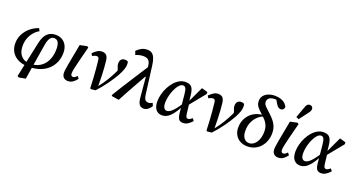

<svg xmlns="http://www.w3.org/2000/svg" viewBox="-54 -1559 4672 2525"><g transform="rotate(20 2282.0 -296.5)"><path d="M236 189 214 177 321 -325Q342 -421 387.5 -463Q433 -505 504 -505Q553 -505 592 -483Q631 -461 654 -418.5Q677 -376 677 -315Q677 -247 653.5 -188.5Q630 -130 584 -85Q538 -40 471 -14.5Q404 11 317 13L327 -43L349 -33Q422 -43 472 -83Q522 -123 548 -186.5Q574 -250 574 -328Q574 -392 555.5 -424.5Q537 -457 497 -457Q476 -457 458.5 -444.5Q441 -432 428.5 -403.5Q416 -375 408 -327L356 -7L328 172ZM290 13Q209 9 153 -21Q97 -51 67.5 -102Q38 -153 38 -219Q38 -288 68.5 -347Q99 -406 150 -448.5Q201 -491 265 -512L284 -476Q242 -453 210 -415Q178 -377 159.5 -328Q141 -279 141 -222Q141 -166 157 -128Q173 -90 201.5 -67Q230 -44 268 -34L295 -41Z M857 13Q818 13 795 -10Q772 -33 772 -78Q772 -89 774 -105.5Q776 -122 779.5 -144Q783 -166 787.5 -194Q792 -222 799 -256L842 -485L941 -506L960 -493L926 -361Q913 -310 903.5 -271.5Q894 -233 887.5 -205Q881 -177 877 -157.5Q873 -138 871.5 -124Q870 -110 870 -100Q870 -81 878 -71Q886 -61 902 -61Q917 -61 929.5 -70.5Q942 -80 958 -95L982 -63Q954 -27 924.5 -7Q895 13 857 13Z M1167 0Q1165 -73 1160.5 -141.5Q1156 -210 1151 -269.5Q1146 -329 1140 -376Q1139 -395 1134.5 -406Q1130 -417 1123 -421.5Q1116 -426 1104 -426Q1091 -426 1076.5 -421Q1062 -416 1044 -406L1025 -438Q1059 -471 1087.5 -488.5Q1116 -506 1151 -506Q1177 -506 1195.5 -496.5Q1214 -487 1224.5 -466Q1235 -445 1239 -412Q1244 -369 1248 -313Q1252 -257 1254 -193.5Q1256 -130 1256 -64L1258 -65Q1283 -95 1304.5 -126.5Q1326 -158 1345.5 -189.5Q1365 -221 1382.5 -253.5Q1400 -286 1416 -319Q1425 -336 1431 -352.5Q1437 -369 1442 -384L1432 -316L1419 -365Q1412 -380 1406.5 -397Q1401 -414 1401 -433Q1401 -471 1419.5 -490Q1438 -509 1469 -509Q1485 -509 1495.5 -505.5Q1506 -502 1512 -498Q1514 -492 1515.5 -483Q1517 -474 1517 -461Q1518 -428 1504 -388.5Q1490 -349 1463 -299Q1445 -266 1420.5 -228.5Q1396 -191 1367.5 -151Q1339 -111 1307 -72Q1275 -33 1242 2L1178 9Z M1470 0 1465 -13Q1547 -149 1631 -279Q1715 -409 1799 -540L1814 -389H1795Q1756 -320 1719 -254.5Q1682 -189 1645.5 -122.5Q1609 -56 1571 16ZM1916 13Q1890 13 1871.5 0.5Q1853 -12 1843 -37.5Q1833 -63 1829 -100L1798 -444L1792 -456L1784 -530Q1780 -573 1766 -596Q1752 -619 1731 -627.5Q1710 -636 1683 -636Q1656 -636 1628 -630Q1600 -624 1574 -612L1555 -664Q1588 -697 1623 -715Q1658 -733 1704 -733Q1741 -733 1766 -715.5Q1791 -698 1807 -659.5Q1823 -621 1831 -557L1881 -170Q1886 -135 1894.5 -116Q1903 -97 1917 -89.5Q1931 -82 1950 -82Q1964 -82 1978 -87Q1992 -92 2004 -100L2022 -60Q2008 -38 1991.5 -21.5Q1975 -5 1956.5 4Q1938 13 1916 13Z M2174 13Q2119 13 2087 -26Q2055 -65 2055 -139Q2055 -189 2068.5 -241Q2082 -293 2106.5 -340.5Q2131 -388 2164 -425.5Q2197 -463 2236.5 -484.5Q2276 -506 2320 -506Q2359 -506 2383.5 -492Q2408 -478 2421.5 -448Q2435 -418 2440 -370L2449 -284L2457 -272L2473 -131Q2477 -93 2485 -77Q2493 -61 2512 -61Q2527 -61 2540.5 -69.5Q2554 -78 2570 -91L2594 -59Q2564 -25 2533 -6Q2502 13 2466 13Q2442 13 2424.5 3Q2407 -7 2397 -31.5Q2387 -56 2383 -99L2359 -348Q2353 -406 2341 -429Q2329 -452 2303 -452Q2280 -452 2258.5 -432.5Q2237 -413 2219 -381Q2201 -349 2187 -310.5Q2173 -272 2165.5 -232.5Q2158 -193 2158 -160Q2158 -109 2173.5 -86.5Q2189 -64 2213 -64Q2237 -64 2263 -82Q2289 -100 2321.5 -140Q2354 -180 2395 -244L2406 -177H2384Q2348 -110 2314 -68Q2280 -26 2245.5 -6.5Q2211 13 2174 13ZM2445 -222 2438 -269 2548 -503 2632 -479V-451Z M2794 0Q2792 -73 2787.5 -141.5Q2783 -210 2778 -269.5Q2773 -329 2767 -376Q2766 -395 2761.5 -406Q2757 -417 2750 -421.5Q2743 -426 2731 -426Q2718 -426 2703.5 -421Q2689 -416 2671 -406L2652 -438Q2686 -471 2714.5 -488.5Q2743 -506 2778 -506Q2804 -506 2822.5 -496.5Q2841 -487 2851.5 -466Q2862 -445 2866 -412Q2871 -369 2875 -313Q2879 -257 2881 -193.5Q2883 -130 2883 -64L2885 -65Q2910 -95 2931.5 -126.5Q2953 -158 2972.5 -189.5Q2992 -221 3009.5 -253.5Q3027 -286 3043 -319Q3052 -336 3058 -352.5Q3064 -369 3069 -384L3059 -316L3046 -365Q3039 -380 3033.5 -397Q3028 -414 3028 -433Q3028 -471 3046.5 -490Q3065 -509 3096 -509Q3112 -509 3122.5 -505.5Q3133 -502 3139 -498Q3141 -492 3142.5 -483Q3144 -474 3144 -461Q3145 -428 3131 -388.5Q3117 -349 3090 -299Q3072 -266 3047.5 -228.5Q3023 -191 2994.5 -151Q2966 -111 2934 -72Q2902 -33 2869 2L2805 9Z M3368 13Q3309 13 3265 -11.5Q3221 -36 3196.5 -79.5Q3172 -123 3172 -179Q3172 -238 3192 -286Q3212 -334 3246 -368.5Q3280 -403 3324.5 -422.5Q3369 -442 3418 -445L3426 -459L3459 -435Q3412 -426 3370 -391Q3328 -356 3301.5 -301Q3275 -246 3275 -175Q3275 -105 3303 -70Q3331 -35 3374 -35Q3405 -35 3431 -51.5Q3457 -68 3475.5 -96.5Q3494 -125 3504 -163Q3514 -201 3514 -243Q3514 -283 3504.5 -314.5Q3495 -346 3475.5 -373.5Q3456 -401 3425 -429Q3387 -463 3360.5 -489Q3334 -515 3320 -541Q3306 -567 3306 -601Q3306 -642 3328.5 -672.5Q3351 -703 3392 -720.5Q3433 -738 3486 -738Q3532 -738 3569 -725.5Q3606 -713 3630 -691Q3654 -669 3663 -642Q3660 -620 3647 -608Q3634 -596 3615 -596Q3595 -596 3579.5 -607.5Q3564 -619 3550 -642L3507 -715L3573 -710L3586 -674Q3574 -682 3560.5 -687Q3547 -692 3532 -694Q3517 -696 3498 -696Q3463 -696 3440.5 -686.5Q3418 -677 3407 -660Q3396 -643 3396 -621Q3396 -603 3405 -587Q3414 -571 3436 -550Q3458 -529 3497 -493Q3537 -457 3564 -422Q3591 -387 3605 -349Q3619 -311 3619 -265Q3619 -205 3600.5 -154.5Q3582 -104 3549 -66.5Q3516 -29 3469.5 -8Q3423 13 3368 13Z M3800 13Q3761 13 3738 -10Q3715 -33 3715 -78Q3715 -89 3717 -105.5Q3719 -122 3722.5 -144Q3726 -166 3730.5 -194Q3735 -222 3742 -256L3785 -485L3884 -506L3903 -493L3869 -361Q3856 -310 3846.5 -271.5Q3837 -233 3830.5 -205Q3824 -177 3820 -157.5Q3816 -138 3814.5 -124Q3813 -110 3813 -100Q3813 -81 3821 -71Q3829 -61 3845 -61Q3860 -61 3872.5 -70.5Q3885 -80 3901 -95L3925 -63Q3897 -27 3867.5 -7Q3838 13 3800 13ZM3844 -571Q3858 -611 3872.5 -650Q3887 -689 3901 -729Q3907 -747 3915.5 -759Q3924 -771 3934 -776.5Q3944 -782 3956 -782Q3977 -782 3989.5 -770Q4002 -758 4002 -739Q4002 -723 3994.5 -708Q3987 -693 3971 -673Q3949 -643 3926 -613.5Q3903 -584 3881 -554Z M4106 13Q4051 13 4019 -26Q3987 -65 3987 -139Q3987 -189 4000.5 -241Q4014 -293 4038.5 -340.5Q4063 -388 4096 -425.5Q4129 -463 4168.5 -484.5Q4208 -506 4252 -506Q4291 -506 4315.5 -492Q4340 -478 4353.5 -448Q4367 -418 4372 -370L4381 -284L4389 -272L4405 -131Q4409 -93 4417 -77Q4425 -61 4444 -61Q4459 -61 4472.5 -69.5Q4486 -78 4502 -91L4526 -59Q4496 -25 4465 -6Q4434 13 4398 13Q4374 13 4356.5 3Q4339 -7 4329 -31.5Q4319 -56 4315 -99L4291 -348Q4285 -406 4273 -429Q4261 -452 4235 -452Q4212 -452 4190.5 -432.5Q4169 -413 4151 -381Q4133 -349 4119 -310.5Q4105 -272 4097.5 -232.5Q4090 -193 4090 -160Q4090 -109 4105.5 -86.5Q4121 -64 4145 -64Q4169 -64 4195 -82Q4221 -100 4253.5 -140Q4286 -180 4327 -244L4338 -177H4316Q4280 -110 4246 -68Q4212 -26 4177.5 -6.5Q4143 13 4106 13ZM4377 -222 4370 -269 4480 -503 4564 -479V-451Z"/></g></svg>

Font: Source Serif 4 Medium
Style: Italic
Weight: 500
Italic angle: -12°
Designer: Frank Grießhammer
Foundry: Adobe Systems Incorporated
Version: Version 4.004;hotconv 1.0.116;makeotfexe 2.5.65601